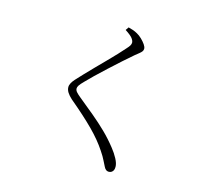

<svg xmlns="http://www.w3.org/2000/svg" viewBox="-118 -931 1235 1130"><g transform="rotate(15 500.0 -366.5)"><path d="M637 59Q626 59 618.5 52.5Q611 46 607 37Q599 23 589.5 2.5Q580 -18 559 -49Q523 -104 466 -161.5Q409 -219 317 -296Q298 -313 288 -329Q278 -345 278 -361Q278 -374 285.5 -387Q293 -400 303 -411Q319 -429 343.5 -454.5Q368 -480 397.5 -510.5Q427 -541 456.5 -570.5Q486 -600 510 -626Q534 -652 549 -669Q563 -684 568 -693Q573 -702 573 -710Q573 -722 562 -736.5Q551 -751 517 -773L530 -792Q546 -788 559 -783.5Q572 -779 586 -771Q601 -763 616 -748.5Q631 -734 641 -719.5Q651 -705 651 -694Q651 -685 646 -678Q641 -671 631 -663Q621 -655 605 -642Q580 -621 545.5 -590Q511 -559 474 -525Q437 -491 407 -462Q377 -433 362 -417Q340 -395 333.5 -384.5Q327 -374 327 -366Q327 -355 335.5 -345Q344 -335 360 -322Q413 -279 458 -241.5Q503 -204 542.5 -165.5Q582 -127 618 -81Q638 -56 653 -28Q668 0 668 21Q668 34 664 42Q660 50 653 54.5Q646 59 637 59Z"/></g></svg>

Font: Noto Serif SC ExtraLight Light
Style: Regular
Weight: 300
Version: Version 2.002-H1;hotconv 1.1.0;makeotfexe 2.6.0